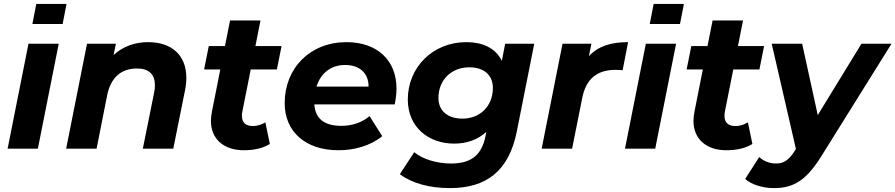

<svg xmlns="http://www.w3.org/2000/svg" viewBox="-20 -762 4589 984"><path d="M166 -742 146 -639H301L321 -742ZM19 0H174L281 -538H126Z M739 -546C673 -546 611 -525 562 -480L574 -538H426L319 0H475L529 -273C548 -367 603 -411 682 -411C744 -411 774 -380 774 -325C774 -314 773 -301 770 -288L712 0H868L928 -298C933 -321 935 -343 935 -363C935 -482 857 -546 739 -546Z M1265 -406H1399L1423 -526H1289L1315 -657H1159L1133 -526H1050L1026 -406H1109L1066 -189C1063 -173 1061 -157 1061 -142C1061 -48 1129 8 1229 8C1276 8 1324 0 1363 -24L1340 -135C1320 -123 1298 -116 1277 -116C1238 -116 1220 -135 1220 -168C1220 -175 1220 -182 1222 -190Z M2012 -309C2012 -453 1913 -546 1756 -546C1569 -546 1439 -413 1439 -233C1439 -87 1546 8 1714 8C1796 8 1877 -14 1939 -64L1874 -167C1837 -135 1785 -117 1730 -117C1641 -117 1596 -154 1591 -227H2003C2008 -252 2012 -280 2012 -309ZM1749 -429C1821 -429 1869 -389 1869 -318H1602C1623 -385 1674 -429 1749 -429Z M2569 -538 2552 -450C2519 -518 2450 -546 2370 -546C2198 -546 2070 -417 2070 -252C2070 -111 2175 -26 2308 -26C2374 -26 2430 -47 2472 -86L2468 -63C2449 28 2400 76 2292 76C2216 76 2145 53 2103 18L2029 131C2092 177 2180 202 2285 202C2471 202 2588 117 2629 -90L2718 -538ZM2350 -154C2273 -154 2227 -195 2227 -260C2227 -352 2293 -417 2385 -417C2462 -417 2506 -376 2506 -311C2506 -219 2441 -154 2350 -154Z M2998 -474 3011 -538H2863L2756 0H2912L2964 -260C2984 -361 3043 -404 3135 -404C3148 -404 3157 -403 3171 -402L3199 -546C3112 -546 3046 -526 2998 -474Z M3330 -742 3310 -639H3465L3485 -742ZM3183 0H3338L3445 -538H3290Z M3738 -406H3872L3896 -526H3762L3788 -657H3632L3606 -526H3523L3499 -406H3582L3539 -189C3536 -173 3534 -157 3534 -142C3534 -48 3602 8 3702 8C3749 8 3797 0 3836 -24L3813 -135C3793 -123 3771 -116 3750 -116C3711 -116 3693 -135 3693 -168C3693 -175 3693 -182 3695 -190Z M4395 -538 4171 -172 4091 -538H3935L4059 1L4054 10C4024 57 3998 76 3957 76C3923 76 3893 63 3871 43L3799 155C3830 184 3890 202 3945 202C4048 202 4112 163 4191 36L4549 -538Z"/></svg>

Font: AWKNG-Font
Style: Bold Italic
Weight: 700
Italic angle: -11.3°
Designer: Awakening Church
Foundry: Awakening Church
Version: Version 1.700;PS 001.700;hotconv 1.0.88;makeotf.lib2.5.64775